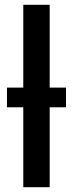

<svg xmlns="http://www.w3.org/2000/svg" viewBox="-20 -780 304 800"><path d="M77 0H187V-333H255V-415H187V-760H77V-415H9V-333H77Z"/></svg>

Font: Noto Sans UI SemiCondensed Medium
Style: Regular
Weight: 500
Width: 4
Designer: Monotype Design Team
Foundry: Monotype Imaging Inc.
Version: Version 1.901